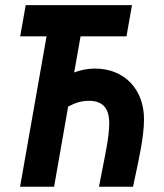

<svg xmlns="http://www.w3.org/2000/svg" viewBox="-20 -713 626 733"><path d="M56.6 0H186.5L240.2 -306.2C270 -321.8 292 -328.1 320.3 -328.1C373.5 -328.1 397 -297.9 397 -242.7C397 -190.4 381.8 -123.5 367.7 -50.8L357.9 0H487.8L497.1 -43.9C509.8 -104 529.8 -191.4 529.8 -257.3C529.8 -375 452.1 -451.2 342.8 -451.2C314.5 -451.2 288.1 -445.8 263.2 -436.5L287.6 -574.2H462.9L483.9 -693.4H78.1L57.1 -574.2H157.7Z"/></svg>

Font: Cascadia Mono NF
Style: Bold Italic
Weight: 700
Italic angle: -10°
Monospace: yes
Designer: Aaron Bell
Foundry: Saja Typeworks
Version: Version 2404.023